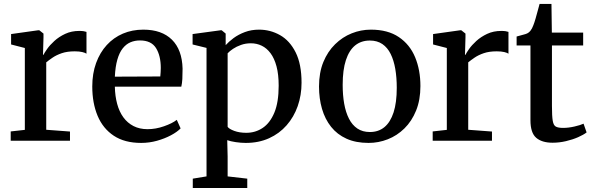

<svg xmlns="http://www.w3.org/2000/svg" viewBox="-20 -717 3019 978"><path d="M34.5 0V-47.5L106.5 -55.5V-472.5L36.5 -490.5V-543.5L175.5 -563H180L201.5 -546V-526L199 -437.5L201.5 -438Q206 -447.5 219.8 -467.2Q233.5 -487 256.8 -508.2Q280 -529.5 312 -544.5Q344 -559.5 384 -559.5Q398 -559.5 406.5 -558Q415 -556.5 420.5 -554.5V-443.5Q414.5 -448 399.2 -451.8Q384 -455.5 360.5 -455.5Q322 -455.5 294.5 -446Q267 -436.5 248 -423.5Q229 -410.5 215.5 -399.5V-56L336.5 -47V0Z M699 11Q615 11 559.8 -25.5Q504.5 -62 477.2 -127Q450 -192 450 -276.5Q450 -342.5 469.5 -396Q489 -449.5 523.8 -487.5Q558.5 -525.5 606 -545.8Q653.5 -566 710 -566Q804 -566 855.8 -514.8Q907.5 -463.5 910 -367.5Q910 -337 908.8 -314.5Q907.5 -292 903.5 -275.5H565Q566 -227.5 576.8 -187.8Q587.5 -148 608.5 -119.2Q629.5 -90.5 660.2 -74.8Q691 -59 731.5 -59Q773 -59 815.2 -73.8Q857.5 -88.5 880.5 -106.5L900 -63Q882 -44.5 850.5 -27.8Q819 -11 779.8 0Q740.5 11 699 11ZM565 -326.5 796.5 -327.5Q797.5 -336.5 798.2 -348.8Q799 -361 799 -371Q799 -433 774.8 -472Q750.5 -511 693 -511Q666.5 -511 644.2 -501.5Q622 -492 605 -470.5Q588 -449 577.8 -413.5Q567.5 -378 565 -326.5Z M962 240.5V193L1032 181.5V-473L961 -490.5V-543.5L1105 -563H1109L1129.5 -546V-487Q1145 -504.5 1169.5 -522.8Q1194 -541 1227 -553.5Q1260 -566 1299.5 -566Q1357 -566 1406.5 -538Q1456 -510 1486 -450.2Q1516 -390.5 1516 -295.5Q1516 -232 1496.5 -176.5Q1477 -121 1440 -78.8Q1403 -36.5 1350.5 -12.8Q1298 11 1232 11Q1207.5 11 1180.8 7Q1154 3 1137.5 -3L1139.5 80V181.5L1239.5 193V240.5ZM1234.5 -40.5Q1281 -40.5 1318.2 -65.5Q1355.5 -90.5 1377.5 -143.2Q1399.5 -196 1399.5 -280.5Q1399.5 -338 1388.5 -379Q1377.5 -420 1358 -446Q1338.5 -472 1313 -484.2Q1287.5 -496.5 1258 -496.5Q1231 -496.5 1207.8 -488.2Q1184.5 -480 1167 -468.2Q1149.5 -456.5 1139.5 -445.5V-71Q1147 -60 1173.5 -50.2Q1200 -40.5 1234.5 -40.5Z M1605 -276.5Q1605 -347 1627 -400.8Q1649 -454.5 1686.8 -491.5Q1724.5 -528.5 1771.5 -547.2Q1818.5 -566 1869 -566Q1955.5 -566 2011.5 -528.2Q2067.5 -490.5 2094.5 -425.5Q2121.5 -360.5 2121.5 -278.5Q2121.5 -208 2099.5 -153.8Q2077.5 -99.5 2040 -62.8Q2002.5 -26 1955.2 -7.5Q1908 11 1857.5 11Q1792.5 11 1745 -10.5Q1697.5 -32 1666.5 -71Q1635.5 -110 1620.2 -162.5Q1605 -215 1605 -276.5ZM1864 -44.5Q1908 -44.5 1938.2 -69.5Q1968.5 -94.5 1984.8 -144.5Q2001 -194.5 2001 -270Q2001 -322 1993.5 -365.8Q1986 -409.5 1970 -442Q1954 -474.5 1927.8 -492.5Q1901.5 -510.5 1864 -510.5Q1820 -510.5 1789.2 -485.8Q1758.5 -461 1742 -411Q1725.5 -361 1725.5 -285Q1725.5 -232.5 1733.2 -188.8Q1741 -145 1757.5 -112.5Q1774 -80 1800.5 -62.2Q1827 -44.5 1864 -44.5Z M2184 0V-47.5L2256 -55.5V-472.5L2186 -490.5V-543.5L2325 -563H2329.5L2351 -546V-526L2348.5 -437.5L2351 -438Q2355.5 -447.5 2369.2 -467.2Q2383 -487 2406.2 -508.2Q2429.5 -529.5 2461.5 -544.5Q2493.5 -559.5 2533.5 -559.5Q2547.5 -559.5 2556 -558Q2564.5 -556.5 2570 -554.5V-443.5Q2564 -448 2548.8 -451.8Q2533.5 -455.5 2510 -455.5Q2471.5 -455.5 2444 -446Q2416.5 -436.5 2397.5 -423.5Q2378.5 -410.5 2365 -399.5V-56L2486 -47V0Z M2794.5 10Q2740.5 10 2711.2 -15.2Q2682 -40.5 2682 -104.5V-485.5H2611.5V-531Q2621.5 -534 2633.5 -537Q2645.5 -540 2656 -543.2Q2666.5 -546.5 2671.5 -550.5Q2677.5 -555 2681.8 -560.2Q2686 -565.5 2689.8 -572.5Q2693.5 -579.5 2697 -589Q2702 -601.5 2708 -622.2Q2714 -643 2719.5 -663.8Q2725 -684.5 2728.5 -697H2789L2791 -551H2950.5V-485.5H2791.5V-177.5Q2791.5 -125.5 2795.5 -101.8Q2799.5 -78 2811.8 -71.8Q2824 -65.5 2848.5 -65.5Q2875.5 -65.5 2906 -72.5Q2936.5 -79.5 2952.5 -87L2968 -42.5Q2952.5 -30.5 2924.8 -18.2Q2897 -6 2863 2Q2829 10 2794.5 10Z"/></svg>

Font: Merriweather 28pt Medium
Style: Regular
Weight: 500
Version: Version 2.100